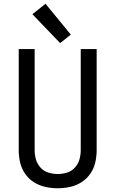

<svg xmlns="http://www.w3.org/2000/svg" viewBox="-20 -997 616 1025"><path d="M288 8Q321 8 353.5 1Q386 -6 414.5 -24Q443 -42 462 -69.5Q481 -97 488.5 -129.5Q496 -162 496 -195V-735H411V-195Q411 -170 404 -145.5Q397 -121 379.5 -102Q362 -83 337.5 -75.5Q313 -68 288 -68Q263 -68 238.5 -75.5Q214 -83 196.5 -102Q179 -121 172 -145.5Q165 -170 165 -195V-735H80V-195Q80 -162 87.5 -129.5Q95 -97 114 -69.5Q133 -42 161.5 -24Q190 -6 222.5 1Q255 8 288 8ZM301 -767 358 -812 223 -977 153 -921Z"/></svg>

Font: Iosevka Sparkle
Style: Regular
Weight: 400
Designer: Belleve Invis
Foundry: Belleve Invis
Version: Version 4.5.0; ttfautohint (v1.8.3)